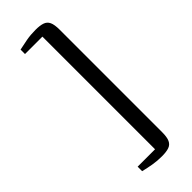

<svg xmlns="http://www.w3.org/2000/svg" viewBox="-301 -838 1010 1010"><g transform="rotate(-45 203.5 -333.5)"><path d="M225 137Q189.5 137 157.8 131.5Q126 126 95.5 118.5V85H225V-753H95.5V-786Q124.5 -792.5 156 -798.2Q187.5 -804 225 -804Q257.5 -804 277.2 -797.2Q297 -790.5 306 -771.5Q315 -752.5 315 -714.5V47.5Q315 85 306 104.2Q297 123.5 277.2 130.2Q257.5 137 225 137Z"/></g></svg>

Font: Merriweather 72pt Medium
Style: Regular
Weight: 500
Version: Version 2.100